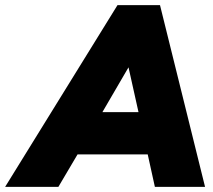

<svg xmlns="http://www.w3.org/2000/svg" viewBox="-104 -730 831 750"><path d="M-84 0 355 -710H521L697 0H501L473 -127H199L124 0ZM296 -292H437L398 -467Z"/></svg>

Font: Livvic Black
Style: Italic
Weight: 900
Italic angle: -10°
Designer: Jacques Le Bailly, Baron von Fonthausen
Version: Version 1.001; ttfautohint (v1.8.2)